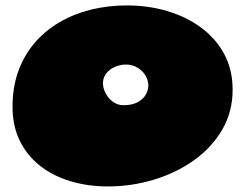

<svg xmlns="http://www.w3.org/2000/svg" viewBox="-20 -616 881 690"><path d="M367.5 54Q295.5 54 233.2 35.2Q171 16.5 124.2 -20Q77.5 -56.5 51.2 -109.8Q25 -163 25 -232.5Q25 -301.5 45.2 -358.5Q65.5 -415.5 102.8 -459.8Q140 -504 191.2 -534.5Q242.5 -565 304.5 -580.8Q366.5 -596.5 436 -596.5Q512.5 -596.5 581 -576.2Q649.5 -556 702.5 -517Q755.5 -478 785.8 -421.8Q816 -365.5 816 -293.5Q816 -214 778.5 -149.8Q741 -85.5 677 -40Q613 5.5 532.8 29.8Q452.5 54 367.5 54ZM423.5 -238Q455.5 -238 475.2 -249Q495 -260 504 -276.2Q513 -292.5 513 -308Q513 -323 507 -336.5Q501 -350 490 -360.8Q479 -371.5 464.2 -377.8Q449.5 -384 432.5 -384Q417 -384 402.2 -379.2Q387.5 -374.5 375.8 -365.8Q364 -357 357 -344.5Q350 -332 350 -317Q350 -303.5 355.5 -289.8Q361 -276 370.8 -264.2Q380.5 -252.5 394 -245.2Q407.5 -238 423.5 -238Z"/></svg>

Font: Gluten Thin Black
Style: Regular
Weight: 900
Version: Version 1.300